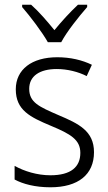

<svg xmlns="http://www.w3.org/2000/svg" viewBox="-20 -785 460 815"><path d="M183 -606H240C263 -650 315 -715 350 -755V-765H311C276 -732 243 -696 211 -657C181 -694 145 -736 112 -765H74V-755C108 -716 158 -650 183 -606ZM379 -139C379 -229 314 -260 229 -296C146 -332 104 -350 104 -408C104 -462 148 -492 221 -492C266 -492 313 -480 348 -462L370 -510C329 -530 279 -542 223 -542C115 -542 47 -490 47 -406C47 -317 108 -288 196 -251C280 -216 321 -192 321 -136C321 -77 282 -41 194 -41C138 -41 83 -58 42 -81V-23C77 -4 129 10 194 10C312 10 379 -44 379 -139Z"/></svg>

Font: Noto Sans Bengali SemiCondensed Light
Style: Regular
Weight: 300
Width: 4
Designer: Joana Ranito - Universal Thirst; Jelle Bosma - Monotype Design Team
Foundry: Universal Thirst ehf.
Version: Version 3.000